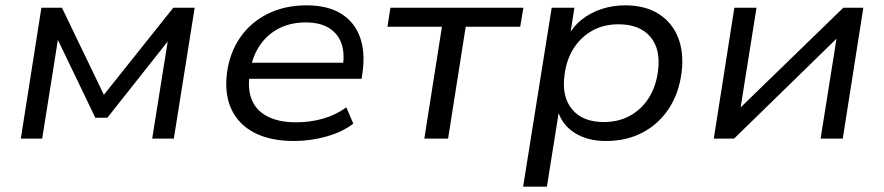

<svg xmlns="http://www.w3.org/2000/svg" viewBox="-20 -519 3310 719"><path d="M58 0 135 -490H212L369 -164L629 -490H709L631 0H550L612 -389H628L382 -78H337L187 -390H200L138 0Z M1081 9Q992 9 932.5 -22Q873 -53 846.5 -110Q820 -167 830 -246Q840 -321 879 -378Q918 -435 982 -467Q1046 -499 1128 -499Q1207 -499 1257 -468Q1307 -437 1327.5 -381.5Q1348 -326 1338 -251L1334 -224H893L902 -284H1286L1263 -266Q1272 -319 1258.5 -356.5Q1245 -394 1211.5 -414.5Q1178 -435 1125 -435Q1068 -435 1024.5 -412.5Q981 -390 954 -350.5Q927 -311 918 -261L916 -247Q906 -188 922.5 -146.5Q939 -105 981.5 -83Q1024 -61 1089 -61Q1141 -61 1189 -74.5Q1237 -88 1277 -117L1303 -56Q1263 -25 1203 -8Q1143 9 1081 9Z M1569 0 1635 -419H1431L1442 -490H1940L1928 -419H1724L1658 0Z M1939 180 2046 -490H2131L2114 -381H2106Q2126 -420 2159 -446Q2192 -472 2233.5 -485.5Q2275 -499 2321 -499Q2396 -499 2446.5 -467Q2497 -435 2519.5 -378Q2542 -321 2532 -245Q2522 -169 2484.5 -112Q2447 -55 2387 -23Q2327 9 2249 9Q2179 9 2131 -22Q2083 -53 2068 -108H2074L2028 180ZM2241 -62Q2297 -62 2340 -86Q2383 -110 2410 -153Q2437 -196 2444 -253Q2455 -334 2415.5 -381Q2376 -428 2296 -428Q2240 -428 2197.5 -404Q2155 -380 2128 -337.5Q2101 -295 2094 -238Q2083 -157 2122.5 -109.5Q2162 -62 2241 -62Z M2653 0 2730 -490H2813L2750 -95H2731L3138 -490H3213L3136 0H3053L3116 -396H3135L2729 0Z"/></svg>

Font: Nunito Sans 10pt SemiExpanded
Style: Italic
Weight: 400
Width: 6
Italic angle: -9°
Designer: Vernon Adams
Foundry: Vernon Adams
Version: Version 3.101;gftools[0.9.27]